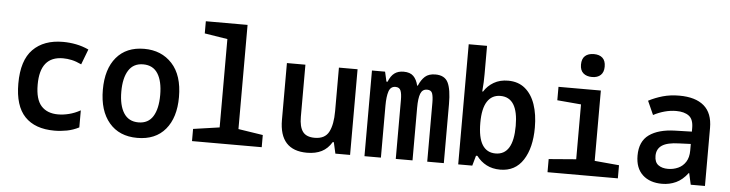

<svg xmlns="http://www.w3.org/2000/svg" viewBox="-47 -983 4598 1210"><g transform="rotate(5 2252.0 -378.5)"><path d="M322 10Q199 10 134.5 -57.5Q70 -125 70 -266Q70 -413 138.5 -482.5Q207 -552 328 -552Q370 -552 411 -544Q452 -536 491 -518L454 -421Q420 -437 392 -443Q364 -449 337 -449Q192 -449 192 -270Q192 -177 229.5 -135.5Q267 -94 336 -94Q369 -94 405 -103Q441 -112 477 -132V-24Q440 -5 400.5 2.5Q361 10 322 10Z M846 10Q732 10 668 -65.5Q604 -141 604 -274Q604 -405 666.5 -479Q729 -553 842 -553Q951 -553 1018.5 -480Q1086 -407 1086 -269Q1086 -139 1023.5 -64.5Q961 10 846 10ZM845 -88Q907 -88 937 -136.5Q967 -185 967 -272Q967 -359 936.5 -407Q906 -455 844 -455Q782 -455 751.5 -406.5Q721 -358 721 -272Q721 -185 752 -136.5Q783 -88 845 -88Z M1192 0V-77L1358 -101V-660L1213 -683V-760H1477V-101L1633 -77V0Z M1920 10Q1745 10 1745 -183V-542H1862V-212Q1862 -149 1884.5 -118.5Q1907 -88 1960 -88Q2025 -88 2049.5 -135Q2074 -182 2074 -266V-542H2192V0H2099L2083 -71H2076Q2051 -29 2012.5 -9.5Q1974 10 1920 10Z M2283 0V-542H2366L2380 -480H2387Q2402 -518 2425 -535Q2448 -552 2483 -552Q2524 -552 2545 -531Q2566 -510 2575 -472H2579Q2595 -510 2618.5 -531Q2642 -552 2684 -552Q2743 -552 2764 -509Q2785 -466 2785 -374V0H2680V-373Q2680 -411 2673 -431.5Q2666 -452 2640 -452Q2610 -452 2598.5 -422.5Q2587 -393 2587 -333V0H2481V-373Q2481 -412 2473 -432Q2465 -452 2440 -452Q2409 -452 2398 -419.5Q2387 -387 2387 -329V0Z M3142 10Q3093 10 3055.5 -9.5Q3018 -29 2992 -64H2983L2965 0H2876V-760H2992V-580Q2992 -558 2991 -531Q2990 -504 2987 -471H2992Q3015 -508 3053.5 -530.5Q3092 -553 3144 -553Q3208 -553 3251 -517.5Q3294 -482 3315.5 -419Q3337 -356 3337 -273Q3337 -145 3287 -67.5Q3237 10 3142 10ZM3104 -89Q3216 -89 3216 -273Q3216 -453 3104 -453Q3050 -453 3021 -408.5Q2992 -364 2992 -274Q2992 -179 3020.5 -134Q3049 -89 3104 -89Z M3668 -622Q3633 -622 3612.5 -640Q3592 -658 3592 -694Q3592 -731 3612 -749Q3632 -767 3668 -767Q3703 -767 3722.5 -749Q3742 -731 3742 -694Q3742 -659 3722.5 -640.5Q3703 -622 3668 -622ZM3441 0V-83L3614 -97V-444L3463 -457V-542H3731V-97L3886 -83V0Z M4166 10Q4088 10 4042.5 -32.5Q3997 -75 3997 -154Q3997 -244 4055.5 -286Q4114 -328 4219 -331L4325 -334V-357Q4325 -412 4296 -433.5Q4267 -455 4216 -455Q4179 -455 4142.5 -445Q4106 -435 4072 -417L4033 -504Q4075 -526 4122.5 -539.5Q4170 -553 4227 -553Q4329 -553 4383 -507Q4437 -461 4437 -367V0H4347L4331 -72H4328Q4295 -28 4254 -9Q4213 10 4166 10ZM4195 -87Q4229 -87 4259 -100.5Q4289 -114 4307 -142.5Q4325 -171 4325 -214V-256L4251 -253Q4177 -251 4143.5 -228.5Q4110 -206 4110 -162Q4110 -122 4133.5 -104.5Q4157 -87 4195 -87Z"/></g></svg>

Font: Noto Sans Mono SemiCondensed SemiBold
Style: Regular
Weight: 600
Width: 4
Designer: Monotype Design Team
Foundry: Monotype Imaging Inc.
Version: Version 2.014; ttfautohint (v1.8.4.7-5d5b)